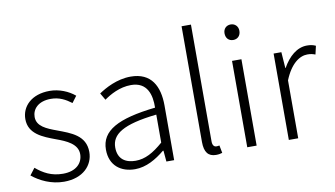

<svg xmlns="http://www.w3.org/2000/svg" viewBox="-79 -976 2042 1169"><g transform="rotate(-10 942.0 -391.0)"><path d="M231 13C349 13 413 -57 413 -139C413 -242 324 -271 242 -302C180 -325 122 -348 122 -406C122 -454 159 -498 238 -498C290 -498 328 -477 364 -450L394 -490C355 -523 298 -547 239 -547C126 -547 64 -481 64 -403C64 -311 149 -279 227 -250C288 -228 356 -199 356 -136C356 -81 315 -36 233 -36C161 -36 112 -64 67 -102L35 -60C84 -20 153 13 231 13Z M670 13C739 13 802 -24 855 -68H859L865 0H913V-338C913 -456 868 -547 740 -547C654 -547 580 -505 540 -478L565 -435C603 -462 663 -496 733 -496C834 -496 856 -414 854 -335C620 -309 515 -252 515 -135C515 -35 584 13 670 13ZM682 -37C622 -37 573 -64 573 -138C573 -219 644 -269 854 -292V-119C792 -65 741 -37 682 -37Z M1170 13C1189 13 1199 10 1209 7L1200 -40C1189 -38 1185 -38 1181 -38C1167 -38 1157 -49 1157 -73V-795H1099V-79C1099 -17 1122 13 1170 13Z M1365 0H1423V-534H1365ZM1395 -658C1421 -658 1441 -676 1441 -707C1441 -735 1421 -754 1395 -754C1368 -754 1349 -735 1349 -707C1349 -676 1368 -658 1395 -658Z M1622 0H1680V-358C1720 -457 1776 -493 1823 -493C1844 -493 1855 -490 1872 -484L1884 -536C1867 -544 1851 -547 1830 -547C1768 -547 1716 -501 1679 -435H1677L1670 -534H1622Z"/></g></svg>

Font: Noto Sans KR Light
Style: Regular
Weight: 300
Designer: Ryoko NISHIZUKA 西塚涼子 (kana, bopomofo & ideographs); Paul D. Hunt (Latin, Greek & Cyrillic); Sandoll Communications 산돌커뮤니
Foundry: Adobe
Version: Version 2.004;hotconv 1.0.118;makeotfexe 2.5.65603